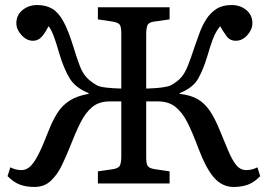

<svg xmlns="http://www.w3.org/2000/svg" viewBox="-20 -729 1064 763"><path d="M116 14Q85 14 60 5Q35 -4 10 -29L21 -64Q43 -53 65 -53Q84 -53 99.5 -67Q115 -81 132.5 -115Q150 -149 173 -209Q189 -250 208 -280Q227 -310 256.5 -329Q286 -348 332 -356V-359Q280 -380 257 -417.5Q234 -455 216 -515Q205 -553 198 -573Q191 -593 185.5 -604.5Q180 -616 173 -625Q156 -592 142.5 -579.5Q129 -567 111 -567Q86 -567 65.5 -589.5Q45 -612 45 -637Q45 -669 69.5 -689Q94 -709 128 -709Q163 -709 188 -694Q213 -679 232.5 -643Q252 -607 271 -545Q286 -496 297 -467.5Q308 -439 323.5 -422Q339 -405 365 -390Q376 -384 401 -381Q426 -378 462 -377V-596Q462 -619 457 -629Q452 -639 429 -643L369 -652V-700H654V-652L591 -643Q570 -640 565.5 -627.5Q561 -615 561 -592V-377Q636 -379 659 -390Q686 -405 700.5 -422Q715 -439 726.5 -467.5Q738 -496 754 -545Q763 -571 773.5 -599.5Q784 -628 800 -653Q816 -678 840 -693.5Q864 -709 900 -709Q935 -709 959 -689Q983 -669 983 -637Q983 -612 963 -589.5Q943 -567 917 -567Q894 -567 880.5 -585Q867 -603 855 -625Q846 -614 839 -602Q832 -590 824 -568.5Q816 -547 804 -506Q788 -453 767.5 -416.5Q747 -380 694 -359V-356Q738 -351 765.5 -335Q793 -319 813.5 -289Q834 -259 853 -212Q872 -166 887 -130Q902 -94 918.5 -73.5Q935 -53 959 -53Q981 -53 1003 -64L1014 -29Q991 -5 966 4.5Q941 14 908 14Q864 14 831.5 -22Q799 -58 767 -143Q746 -200 725.5 -241Q705 -282 677.5 -304Q650 -326 608 -326H561V-104Q561 -81 566 -71Q571 -61 593 -57L654 -48V0H369V-48L431 -57Q453 -61 457.5 -73.5Q462 -86 462 -108V-326H416Q374 -326 347 -304Q320 -282 299.5 -241Q279 -200 257 -143Q243 -108 225.5 -71.5Q208 -35 182 -10.5Q156 14 116 14Z"/></svg>

Font: Literata 12pt
Style: Regular
Weight: 400
Designer: Latin by Veronika Burian and Jose Scaglione. Greek by Irene Vlachou. Cyrillic by Vera Evstafieva.
Foundry: TypeTogether
Version: Version 3.002